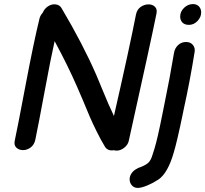

<svg xmlns="http://www.w3.org/2000/svg" viewBox="-20 -736 1007 942"><path d="M552 3Q572 3 590 -11.5Q608 -26 612 -46Q722 -541 747 -666Q753 -690 740.5 -702.5Q728 -715 707.5 -714.5Q687 -714 669.5 -701.5Q652 -689 647 -664Q615 -500 539 -167L511 -228L480 -302L453 -367Q387 -519 282 -696Q273 -712 253 -714.5Q233 -717 214 -704Q197 -692 190 -674Q178 -661 174 -646Q146 -532 106 -321Q66 -109 53 -49Q47 -25 59.5 -12.5Q72 0 91.5 0.5Q111 1 129 -11.5Q147 -24 153 -49Q169 -126 199 -288Q229 -450 248 -534Q311 -418 357 -313L388 -241L421 -162Q434 -132 454.5 -90.5Q475 -49 495 -16Q509 6 539 1Q545 3 552 3ZM656 186Q674 186 703.5 173.5Q733 161 757 145Q803 114 832 14Q848 -38 877 -178L881 -198Q912 -338 935 -482Q938 -502 926 -516Q914 -530 893 -530Q870 -530 854 -515Q838 -500 834 -478Q813 -352 786 -222L777 -177Q753 -56 738 -7Q730 20 724.5 35Q719 50 711 59Q705 66 694.5 72Q684 78 672 83Q661 86 651 92Q634 101 625 115Q616 129 616 143Q616 161 627 173.5Q638 186 656 186ZM907 -614Q931 -614 949 -633Q967 -652 967 -675Q967 -693 956 -704.5Q945 -716 927 -716Q902 -716 883 -697.5Q864 -679 864 -655Q864 -637 875 -625.5Q886 -614 907 -614Z"/></svg>

Font: Balsamiq Sans
Style: Italic
Weight: 400
Italic angle: -12°
Designer: Michael Angeles
Foundry: Balsamiq SRL
Version: Version 1.020; ttfautohint (v1.8.4.7-5d5b);gftools[0.9.26]